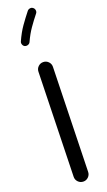

<svg xmlns="http://www.w3.org/2000/svg" viewBox="-205 -1074 641 1152"><g transform="rotate(-20 116.0 -497.5)"><path d="M108.9 45.9Q89.8 45.4 76.7 31.7Q63.5 18.1 64 -1L81.1 -665.5Q81.5 -684.6 95.2 -697.8Q108.9 -710.9 127.9 -710.4Q147 -710 160.2 -696.3Q173.3 -682.6 172.9 -663.6L155.8 1Q155.3 20 141.6 33.2Q127.9 46.4 108.9 45.9ZM182.6 -1035.2Q190.9 -1028.8 192.4 -1017.8Q193.8 -1006.8 187 -998.5Q159.7 -964.4 136 -930.4Q112.3 -896.5 91.8 -851.6Q87.9 -842.3 77.4 -838.4Q66.9 -834.5 57.1 -838.4Q47.9 -842.3 43.9 -853Q40 -863.8 44.4 -873Q66.4 -922.4 92.5 -959.5Q118.7 -996.6 146 -1030.8Q152.8 -1039.1 163.8 -1040.5Q174.8 -1042 182.6 -1035.2Z"/></g></svg>

Font: Mikhak-DS1-FD Medium
Style: Regular
Weight: 500
Designer: Amin Abedi
Version: Version 3.2